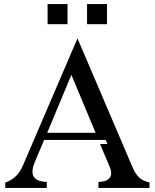

<svg xmlns="http://www.w3.org/2000/svg" viewBox="-20 -924 761 944"><path d="M472 -216H508L500 -236H197L153 -132Q132 -83 144 -59Q156 -35 193 -31L210 -29V0H6V-27Q31 -34 54 -54Q77 -74 93 -111L360 -733H362L631 -103Q645 -70 663.5 -52Q682 -34 715 -27V0H464V-29L481 -31Q509 -34 521 -52Q533 -70 520 -102ZM331 -556 212 -271H450ZM214 -805V-904H312V-805ZM408 -805V-904H506V-805Z"/></svg>

Font: Redaction
Style: Regular
Weight: 400
Designer: Jeremy Mickel / Forest Young
Foundry: MCKL
Version: Version 2.001; Redaction